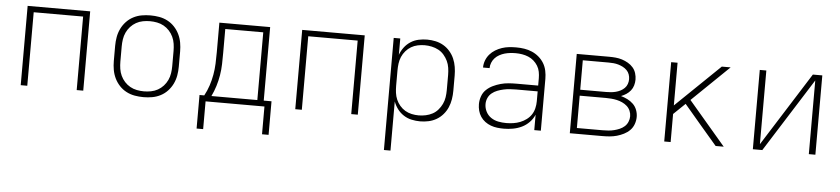

<svg xmlns="http://www.w3.org/2000/svg" viewBox="-44 -784 5488 1254"><g transform="rotate(5 2700.0 -156.5)"><path d="M95 0V-520H505V0H462V-482H138V0Z M900 8Q871 8 842.5 3Q814 -2 788 -15.5Q762 -29 742 -50.5Q722 -72 709.5 -98Q697 -124 692 -152.5Q687 -181 687 -210V-310Q687 -339 692 -367.5Q697 -396 709.5 -422Q722 -448 742 -469.5Q762 -491 788 -504.5Q814 -518 842.5 -523Q871 -528 900 -528Q929 -528 957.5 -523Q986 -518 1012 -504.5Q1038 -491 1058 -469.5Q1078 -448 1090.5 -422Q1103 -396 1108 -367.5Q1113 -339 1113 -310V-210Q1113 -181 1108 -152.5Q1103 -124 1090.5 -98Q1078 -72 1058 -50.5Q1038 -29 1012 -15.5Q986 -2 957.5 3Q929 8 900 8ZM900 -30Q923 -30 946.5 -34.5Q970 -39 990.5 -50.5Q1011 -62 1027 -79.5Q1043 -97 1053 -118.5Q1063 -140 1066.5 -163.5Q1070 -187 1070 -210V-310Q1070 -333 1066.5 -356.5Q1063 -380 1053 -401.5Q1043 -423 1027 -440.5Q1011 -458 990.5 -469.5Q970 -481 946.5 -485.5Q923 -490 900 -490Q877 -490 853.5 -485.5Q830 -481 809.5 -469.5Q789 -458 773 -440.5Q757 -423 747 -401.5Q737 -380 733.5 -356.5Q730 -333 730 -310V-210Q730 -187 733.5 -163.5Q737 -140 747 -118.5Q757 -97 773 -79.5Q789 -62 809.5 -50.5Q830 -39 853.5 -34.5Q877 -30 900 -30Z M1264 182V-38H1295Q1313 -71 1324.5 -106Q1336 -141 1342.5 -177.5Q1349 -214 1350.5 -251Q1352 -288 1352 -325V-520H1685V-38H1736V182H1693V0H1307V182ZM1342 -38H1643V-482H1394V-325Q1394 -288 1393 -251.5Q1392 -215 1386 -178.5Q1380 -142 1369 -106.5Q1358 -71 1342 -38Z M1895 0V-520H2305V0H2262V-482H1938V0Z M2495 215V-520H2538V-413Q2548 -440 2565 -462.5Q2582 -485 2606 -500.5Q2630 -516 2658 -522Q2686 -528 2714 -528Q2742 -528 2769.5 -522Q2797 -516 2821 -502Q2845 -488 2863.5 -466.5Q2882 -445 2893 -419.5Q2904 -394 2908.5 -366Q2913 -338 2913 -310V-210Q2913 -182 2908.5 -154Q2904 -126 2893 -100.5Q2882 -75 2863.5 -53.5Q2845 -32 2821 -18Q2797 -4 2769.5 2Q2742 8 2714 8Q2686 8 2658 2Q2630 -4 2606 -19.5Q2582 -35 2565 -57.5Q2548 -80 2538 -107V215ZM2701 -30Q2724 -30 2747.5 -35Q2771 -40 2791.5 -51Q2812 -62 2827.5 -80Q2843 -98 2853 -119Q2863 -140 2866.5 -163.5Q2870 -187 2870 -210V-310Q2870 -333 2866.5 -356.5Q2863 -380 2853 -401Q2843 -422 2827.5 -440Q2812 -458 2791.5 -469Q2771 -480 2747.5 -485Q2724 -490 2701 -490Q2678 -490 2655 -485Q2632 -480 2612.5 -468.5Q2593 -457 2577.5 -439Q2562 -421 2553 -400Q2544 -379 2541 -356Q2538 -333 2538 -310V-210Q2538 -187 2541 -164Q2544 -141 2553 -120Q2562 -99 2577.5 -81Q2593 -63 2612.5 -51.5Q2632 -40 2655 -35Q2678 -30 2701 -30Z M3263 8Q3241 8 3219.5 5.5Q3198 3 3177.5 -4.5Q3157 -12 3139.5 -25Q3122 -38 3110 -56Q3098 -74 3092.5 -95Q3087 -116 3087 -138Q3087 -164 3096 -189.5Q3105 -215 3124 -233Q3143 -251 3167 -262.5Q3191 -274 3216.5 -281Q3242 -288 3268 -290Q3294 -292 3320 -292H3462V-340Q3462 -361 3458 -382Q3454 -403 3443 -421Q3432 -439 3416 -453Q3400 -467 3380.5 -475Q3361 -483 3340 -486.5Q3319 -490 3298 -490Q3280 -490 3261.5 -488Q3243 -486 3225.5 -481Q3208 -476 3191.5 -467Q3175 -458 3162.5 -444.5Q3150 -431 3143 -413.5Q3136 -396 3136 -378H3093Q3093 -402 3101.5 -424.5Q3110 -447 3125.5 -465Q3141 -483 3161.5 -495.5Q3182 -508 3204.5 -515.5Q3227 -523 3250.5 -525.5Q3274 -528 3298 -528Q3325 -528 3351 -524Q3377 -520 3401.5 -509.5Q3426 -499 3446.5 -481.5Q3467 -464 3480.5 -441.5Q3494 -419 3499.5 -392.5Q3505 -366 3505 -340V0H3462V-101Q3450 -73 3428.5 -51Q3407 -29 3380 -16Q3353 -3 3323 2.5Q3293 8 3263 8ZM3275 -30Q3298 -30 3321.5 -33.5Q3345 -37 3366.5 -45.5Q3388 -54 3407 -68Q3426 -82 3438.5 -101Q3451 -120 3456.5 -143Q3462 -166 3462 -189V-254H3320Q3300 -254 3279.5 -252.5Q3259 -251 3238.5 -246.5Q3218 -242 3198.5 -234.5Q3179 -227 3163 -214Q3147 -201 3138.5 -182Q3130 -163 3130 -142Q3130 -116 3142 -92.5Q3154 -69 3175.5 -54.5Q3197 -40 3223 -35Q3249 -30 3275 -30Z M3695 0V-520H3908Q3929 -520 3950.5 -518Q3972 -516 3992.5 -509.5Q4013 -503 4032 -492Q4051 -481 4065 -465Q4079 -449 4085.5 -428Q4092 -407 4092 -386Q4092 -367 4086.5 -348Q4081 -329 4069 -314Q4057 -299 4041 -288.5Q4025 -278 4007 -271Q4029 -265 4050 -254.5Q4071 -244 4087.5 -228Q4104 -212 4112.5 -189.5Q4121 -167 4121 -144Q4121 -120 4112.5 -96.5Q4104 -73 4087 -56Q4070 -39 4048 -28Q4026 -17 4003 -10.5Q3980 -4 3956 -2Q3932 0 3908 0ZM3738 -289H3908Q3924 -289 3940 -290.5Q3956 -292 3971.5 -296Q3987 -300 4001.5 -307.5Q4016 -315 4027.5 -326.5Q4039 -338 4044.5 -353.5Q4050 -369 4050 -385Q4050 -401 4044.5 -416.5Q4039 -432 4027.5 -443.5Q4016 -455 4001.5 -462.5Q3987 -470 3971.5 -474.5Q3956 -479 3940 -480.5Q3924 -482 3908 -482H3738ZM3738 -38H3908Q3926 -38 3945 -39.5Q3964 -41 3982 -45.5Q4000 -50 4017.5 -57.5Q4035 -65 4049 -77.5Q4063 -90 4070.5 -108Q4078 -126 4078 -144Q4078 -163 4070.5 -180.5Q4063 -198 4049 -210.5Q4035 -223 4017.5 -231Q4000 -239 3982 -243Q3964 -247 3945 -248.5Q3926 -250 3908 -250H3738Z M4314 0V-520H4356V-240L4646 -520H4704L4461 -285L4704 0H4651L4544 -125L4432 -257L4356 -184V0Z M4895 0V-520H4938V-37L5243 -520H5305V0H5262V-483L4957 0Z"/></g></svg>

Font: Iosevka SS04 XLt Ex
Style: Regular
Weight: 200
Width: 7
Monospace: yes
Designer: Belleve Invis
Foundry: Belleve Invis
Version: Version 19.0.0; ttfautohint (v1.8.4)